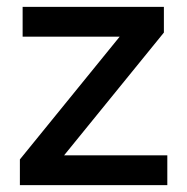

<svg xmlns="http://www.w3.org/2000/svg" viewBox="-20 -540 546 560"><path d="M38 0H468V-87H167L458 -445V-520H46V-433H329L38 -75Z"/></svg>

Font: Aspekta 500
Style: Regular
Weight: 500
Designer: Ivo Dolenc
Version: Version 2.100